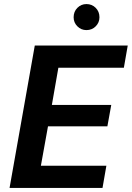

<svg xmlns="http://www.w3.org/2000/svg" viewBox="-20 -924 648 944"><path d="M27 0 151 -700H608L589 -591H267L235 -408H527L508 -303H216L181 -109H503L484 0ZM405 -776Q379 -776 360.5 -794.5Q342 -813 342 -839Q342 -867 360.5 -885.5Q379 -904 405 -904Q432 -904 450.5 -885.5Q469 -867 469 -839Q469 -813 450.5 -794.5Q432 -776 405 -776Z"/></svg>

Font: DM Sans 10pt
Style: Bold Italic
Weight: 700
Italic angle: -10°
Version: Version 4.004;gftools[0.9.30]